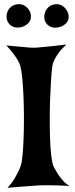

<svg xmlns="http://www.w3.org/2000/svg" viewBox="-20 -888 354 910"><path d="M9.8 -672.9Q43 -668.9 65.9 -667.5Q88.9 -666 103.5 -664.1Q121.1 -662.1 130.9 -662.1Q141.6 -661.1 163.1 -663.1Q181.6 -665 213.4 -668Q245.1 -670.9 294.9 -676.8Q272.5 -657.2 259.3 -639.2Q246.1 -621.1 239.3 -607.4Q230.5 -590.8 228.5 -576.2Q224.6 -552.7 222.2 -512.2Q219.7 -471.7 217.8 -423.8Q215.8 -376 215.8 -325.2Q215.8 -274.4 217.3 -229Q218.8 -183.6 223.1 -148.4Q227.5 -113.3 234.4 -97.7Q244.1 -80.1 254.9 -62.5Q264.6 -47.9 278.3 -32.2Q292 -16.6 309.6 -6.8Q252 -9.8 217.8 -9.8H182.6Q167 -9.8 142.6 -7.8Q122.1 -5.9 90.8 -3.9Q59.6 -2 15.6 2Q38.1 -22.5 50.8 -44.9Q63.5 -67.4 71.3 -84Q80.1 -103.5 83 -121.1Q86.9 -146.5 89.4 -184.1Q91.8 -221.7 92.8 -265.1Q93.8 -308.6 93.3 -354Q92.8 -399.4 90.8 -441.4Q88.9 -483.4 85.4 -517.6Q82 -551.8 77.1 -572.3Q74.2 -585 65.4 -600.6Q57.6 -614.3 44.4 -632.3Q31.2 -650.4 9.8 -672.9ZM67.4 -868.2Q85 -869.1 99.1 -859.4Q113.3 -849.6 120.6 -835Q127.9 -820.3 126.5 -804.2Q125 -788.1 112.3 -776.4Q90.8 -756.8 62.5 -757.3Q34.2 -757.8 19.5 -780.3Q11.7 -792 11.2 -806.6Q10.7 -821.3 16.6 -835Q22.5 -848.6 35.2 -857.9Q47.9 -867.2 67.4 -868.2ZM246.1 -868.2Q263.7 -869.1 277.8 -858.9Q292 -848.6 299.3 -834Q306.6 -819.3 305.2 -803.2Q303.7 -787.1 291 -775.4Q280.3 -765.6 267.1 -761.2Q253.9 -756.8 241.2 -756.8Q228.5 -756.8 216.8 -762.7Q205.1 -768.6 198.2 -779.3Q190.4 -791 189.9 -805.7Q189.5 -820.3 195.3 -834Q201.2 -847.7 213.9 -857.4Q226.6 -867.2 246.1 -868.2Z"/></svg>

Font: Lakki Reddy
Style: Regular
Weight: 400
Designer: Appaji Ambarisha Darbha
Version: Version 1.0.4; ttfautohint (v1.2.42-39fb)